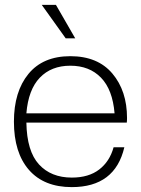

<svg xmlns="http://www.w3.org/2000/svg" viewBox="-20 -756 577 786"><path d="M274 10Q160 10 98.5 -60.5Q37 -131 37 -258Q37 -381 96.5 -453.5Q156 -526 268 -526Q380 -526 440 -455Q500 -384 500 -273Q500 -261 499 -254H88Q90 -137 139.5 -83Q189 -29 274 -29Q343 -29 386 -62Q429 -95 445 -153H489Q451 10 274 10ZM88 -292H449Q441 -389 393.5 -438Q346 -487 268 -487Q190 -487 143 -438Q96 -389 88 -292ZM288 -599H249L151 -736H209Z"/></svg>

Font: Creato Display Light
Style: Regular
Weight: 300
Version: Version 1.000